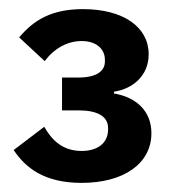

<svg xmlns="http://www.w3.org/2000/svg" viewBox="-20 -724 385 421"><path d="M116 -554V-482H152C192 -482 217 -470 217 -443V-440C217 -412 196 -393 159 -393C118 -393 94 -416 77 -446L10 -395C36 -356 77 -323 159 -323C251 -323 312 -365 312 -432C312 -481 278 -511 230 -519V-523C271 -529 306 -558 306 -605C306 -665 250 -704 162 -704C93 -704 54 -680 22 -642L78 -590C99 -618 128 -634 159 -634C192 -634 210 -616 210 -593V-589C210 -569 193 -554 152 -554Z"/></svg>

Font: IBM Plex Devanagari Medium
Style: Regular
Weight: 600
Designer: Mike Abbink, Paul van der Laan, Pieter van Rosmalen, Erin McLaughlin
Foundry: Bold Monday
Version: Version 1.0